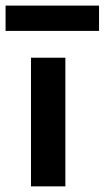

<svg xmlns="http://www.w3.org/2000/svg" viewBox="-32 -662 372 682"><path d="M0 0ZM78.1 -457H200.2V0H78.1ZM-12.2 -642.1H319.8V-552.2H-12.2Z"/></svg>

Font: PT Astra Sans
Style: Bold
Weight: 700
Designer: A.Korolkova, I. Chaeva
Foundry: ParaType Ltd
Version: Version 1.001; ttfautohint (v1.6)